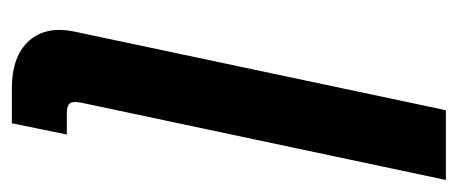

<svg xmlns="http://www.w3.org/2000/svg" viewBox="-244 -528 772 324"><g transform="rotate(90 142.0 -366.0)"><path d="M129.4 0Q74.7 0 48.8 -29.1Q22.9 -58.1 33.7 -107.4L166 -732.4H283.7L153.8 -119.6Q150.4 -104 154.1 -98.4Q157.7 -92.8 171.4 -92.8H207L188 0Z"/></g></svg>

Font: Schibsted Grotesk SemiBold
Style: Italic
Weight: 600
Italic angle: -12°
Designer: Bakken & Baeck AS, Henrik Kongsvoll
Foundry: Schibsted ASA
Version: Version 1.100;gftools[0.9.25]